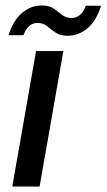

<svg xmlns="http://www.w3.org/2000/svg" viewBox="-20 -683 390 703"><path d="M25 0 112 -496H212L125 0ZM11 -554Q29 -609 61 -636Q93 -663 133 -663Q161 -663 177 -651.5Q193 -640 207.5 -628.5Q222 -617 243 -617Q259 -617 273 -628.5Q287 -640 294 -662H350Q333 -607 300.5 -579.5Q268 -552 227 -552Q200 -552 183 -564Q166 -576 152 -587.5Q138 -599 117 -599Q100 -599 87 -588Q74 -577 66 -554Z"/></svg>

Font: DM Sans 24pt Medium
Style: Italic
Weight: 500
Italic angle: -10°
Designer: Colophon Foundry, Jonny Pinhorn
Foundry: Colophon Foundry
Version: Version 4.004;gftools[0.9.30]